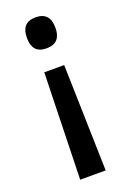

<svg xmlns="http://www.w3.org/2000/svg" viewBox="-130 -547 496 743"><g transform="rotate(-20 118.5 -175.0)"><path d="M171 150 159.5 -288H77.5L66 150ZM118.5 -499.5Q88.5 -499.5 74.2 -483.5Q60 -467.5 60 -438V-433Q60 -404 74.2 -388Q88.5 -372 118.5 -372Q148 -372 162.5 -388Q177 -404 177 -433V-438Q177 -467.5 162.5 -483.5Q148 -499.5 118.5 -499.5Z"/></g></svg>

Font: Anek Kannada Medium
Style: Regular
Weight: 500
Designer: Vaishnavi Murthy, Maithili Shingre (Kannada) & Yesha Goshar (Latin)
Foundry: Ek Type
Version: Version 1.003